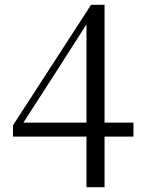

<svg xmlns="http://www.w3.org/2000/svg" viewBox="-20 -759 595 797"><path d="M339 18H414V-192H534V-250H414V-739H358L34 -239V-192H339ZM77 -250 217 -467 339 -658V-250Z"/></svg>

Font: Source Han Serif CN
Style: Regular
Weight: 400
Designer: Ryoko NISHIZUKA 西塚涼子 (kana & ideographs); Frank Grießhammer (Latin, Greek & Cyrillic); Wenlong ZHANG 张文龙 (bopomofo); San
Foundry: Adobe
Version: Version 2.003;hotconv 1.1.1;makeotfexe 2.6.0